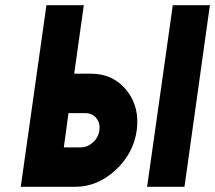

<svg xmlns="http://www.w3.org/2000/svg" viewBox="-20 -720 829 740"><path d="M159 -700 60 0H205H270Q355 0 425 -64Q495 -129 507 -218Q519 -308 468 -372Q416 -436 331 -436H266L303 -700ZM646 -700 547 0H691L789 -700ZM244 -284H309Q335 -284 351 -265Q367 -245 363 -218Q359 -189 338 -171Q317 -152 291 -152H226Z"/></svg>

Font: Unageo
Style: ExtraBold-Italic
Weight: 800
Designer: Richard Sepsi
Foundry: Richard Sepsi
Version: Version 2.000